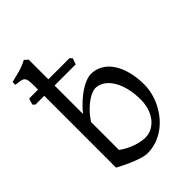

<svg xmlns="http://www.w3.org/2000/svg" viewBox="-231 -854 964 964"><g transform="rotate(-45 251.5 -371.5)"><path d="M292 -556.6H141.6V-355Q166 -384.3 190.2 -405.8Q214.4 -427.2 236.6 -441.2Q258.8 -455.1 277.8 -461.9Q296.9 -468.8 311 -468.8Q344.2 -468.8 372.3 -453.1Q400.4 -437.5 420.7 -408Q440.9 -378.4 452.4 -335.9Q463.9 -293.5 463.9 -240.2Q463.9 -211.9 456.5 -182.1Q449.2 -152.3 435.1 -124Q420.9 -95.7 400.4 -70.3Q379.9 -44.9 353.8 -26.1Q327.6 -7.3 296.4 3.7Q265.1 14.6 229 14.6Q219.7 14.6 203.4 10.5Q187 6.3 165.8 -1.5Q144.5 -9.3 119.6 -20.8Q94.7 -32.2 68.4 -46.9V-556.6H5.9L-4.9 -567.4Q-2.4 -575.2 -0.2 -584Q2 -592.8 5.9 -600.6H68.4V-632.8Q68.4 -655.3 65.9 -667.5Q63.5 -679.7 56.6 -685.8Q49.8 -691.9 37.4 -693.8Q24.9 -695.8 4.9 -698.2V-717.8Q37.1 -725.6 66.4 -733.6Q95.7 -741.7 123.5 -756.8L128.4 -752Q131.3 -749 134.3 -746.6Q137.7 -743.7 141.6 -740.2V-600.6H292L302.7 -588.4ZM397.9 -199.2Q397.9 -248 387.9 -285.9Q377.9 -323.7 361.1 -349.6Q344.2 -375.5 322.3 -389.2Q300.3 -402.8 276.9 -402.8Q268.1 -402.8 253.7 -397.7Q239.3 -392.6 221.2 -380.6Q203.1 -368.7 182.6 -348.4Q162.1 -328.1 141.6 -297.9V-99.1Q161.1 -84.5 181.4 -74.7Q201.7 -64.9 220 -59.3Q238.3 -53.7 253.2 -51.3Q268.1 -48.8 276.9 -48.8Q306.6 -48.8 329.1 -61.8Q351.6 -74.7 366.9 -95.9Q382.3 -117.2 390.1 -144Q397.9 -170.9 397.9 -199.2Z"/></g></svg>

Font: Gentium Plus Eur
Style: Regular
Weight: 400
Designer: J. Victor Gaultney, Annie Olsen, Iska Routamaa, Becca Hirsbrunner
Foundry: SIL International
Version: Version 5.000